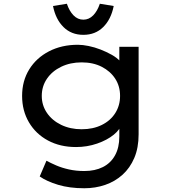

<svg xmlns="http://www.w3.org/2000/svg" viewBox="-20 -775 914 1025"><path d="M430 230Q351 230 290 211.5Q229 193 192 167L228 83Q250 95 280 108Q310 121 348 129.5Q386 138 430 138Q487 138 529 117Q571 96 594 54.5Q617 13 617 -46V-121L628 -114Q623 -85 587.5 -56Q552 -27 498.5 -8.5Q445 10 386 10Q301 10 236 -25Q171 -60 134.5 -122Q98 -184 98 -263Q98 -343 136 -404.5Q174 -466 241.5 -501Q309 -536 396 -536Q421 -536 453 -529.5Q485 -523 517 -510.5Q549 -498 576.5 -482.5Q604 -467 621 -448.5Q638 -430 639 -410L617 -402V-525H720V-58Q720 14 697 68Q674 122 634 158Q594 194 541.5 212Q489 230 430 230ZM416 -85Q477 -85 523.5 -108Q570 -131 595.5 -171.5Q621 -212 621 -263Q621 -315 595 -355Q569 -395 523 -418.5Q477 -442 416 -442Q355 -442 306.5 -418.5Q258 -395 230.5 -354.5Q203 -314 203 -263Q203 -213 230.5 -172.5Q258 -132 306.5 -108.5Q355 -85 416 -85ZM425 -589Q361 -589 319 -630.5Q277 -672 263 -743L337 -755Q350 -716 372.5 -693Q395 -670 425 -670Q455 -670 477.5 -693Q500 -716 513 -755L587 -743Q573 -672 531 -630.5Q489 -589 425 -589Z"/></svg>

Font: Lexend Mega
Style: Regular
Weight: 400
Designer: Bonnie Shaver-Troup, Thomas Jockin
Foundry: Lexend
Version: Version 1.007